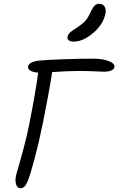

<svg xmlns="http://www.w3.org/2000/svg" viewBox="-20 -978 623 1012"><path d="M369.1 -758.8Q351.1 -758.8 342.3 -765.6Q333.5 -772.5 335.9 -784.2Q338.9 -797.4 348.6 -806.4Q358.4 -815.4 384.8 -832Q415.5 -852.1 429.7 -867.9Q443.8 -883.8 457 -913.1Q468.8 -939 479 -948.5Q489.3 -958 502 -958Q522.9 -958 531.5 -943.1Q540 -928.2 536.1 -907.2Q524.4 -849.6 471.2 -804.2Q418 -758.8 369.1 -758.8ZM87.9 14.2Q71.8 14.2 65.2 -5.4Q58.6 -24.9 64 -49.8Q65.4 -58.6 77.6 -99.6Q89.8 -140.6 106.4 -203.9Q123 -267.1 134.8 -327.1Q168.5 -495.6 181.2 -595.2Q154.3 -596.7 139.9 -606.2Q125.5 -615.7 127.9 -627.9Q132.8 -653.8 193.8 -659.2Q230.5 -662.6 317.1 -665.8Q403.8 -668.9 467.8 -668.9Q521.5 -668.9 554.2 -655.8Q586.9 -642.6 583 -624Q581.1 -612.8 566.4 -606.4Q551.8 -600.1 528.8 -600.1Q517.1 -600.1 478.3 -602.1Q439.5 -604 400.9 -604Q338.9 -604 254.9 -598.1Q237.3 -483.9 206.1 -330.1Q185.1 -226.6 162.6 -142.8Q140.1 -59.1 127 -24.9Q118.7 -5.4 109.9 4.4Q101.1 14.2 87.9 14.2Z"/></svg>

Font: Shantell Sans Irregular Bouncy
Style: Italic
Weight: 300
Italic angle: -11.31°
Designer: Stephen Nixon, Anya Danilova, Shantell Martin
Foundry: Arrow Type
Version: Version 1.006;[9816181b4]